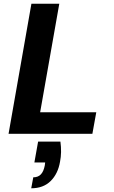

<svg xmlns="http://www.w3.org/2000/svg" viewBox="-20 -720 615 1033"><path d="M26 0 149 -700H299L196 -116H498L477 0ZM148 293 159 234Q185 234 200 218Q215 202 221 170L223 154H165L185 42H305Q309 71 308.5 98Q308 125 303 150Q292 215 252.5 254Q213 293 148 293Z"/></svg>

Font: DM Sans 11pt Black
Style: Italic
Weight: 900
Italic angle: -10°
Version: Version 4.004;gftools[0.9.30]